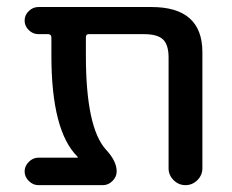

<svg xmlns="http://www.w3.org/2000/svg" viewBox="-20 -540 677 560"><path d="M206.1 -80.1Q207 -80.1 207 -81.1Q207 -82 206.1 -83Q129.9 -158.2 129.9 -377.9V-430.7Q129.9 -439.5 121.1 -440.4H91.8Q76.2 -440.4 64 -452.1Q51.8 -463.9 51.8 -480Q51.8 -496.1 64 -507.8Q76.2 -519.5 91.8 -519.5H421.9Q570.3 -519.5 570.3 -387.7V-48.8Q570.3 -29.3 555.7 -14.6Q541 0 521 0Q501 0 486.3 -14.6Q471.7 -29.3 471.7 -48.8V-372.1Q471.7 -409.2 455.6 -424.8Q439.5 -440.4 399.4 -440.4H238.3Q230.5 -440.4 230.5 -430.7V-377.9Q230.5 -168 289.1 -103.5Q320.3 -70.3 320.3 -40Q320.3 -24.4 308.1 -12.2Q295.9 0 280.3 0H91.8Q76.2 0 64 -12.2Q51.8 -24.4 51.8 -40Q51.8 -55.7 64 -67.9Q76.2 -80.1 91.8 -80.1Z"/></svg>

Font: Rounded Mgen+ 2p medium
Style: Regular
Weight: 500
Designer: [Source Han Sans]
Ryoko NISHIZUKA  (kana & ideographs); Paul D. Hunt (Latin, Greek & Cyrillic); Wenlong ZHANG  (bopomofo
Version: Version 1.059.20150602